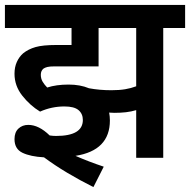

<svg xmlns="http://www.w3.org/2000/svg" viewBox="-20 -642 773 781"><path d="M242 -209Q190 -209 143 -188Q102 -213 70.5 -253Q39 -293 39 -342Q39 -369 48.5 -390Q58 -411 74 -425Q95 -442 124.5 -450.5Q154 -459 210 -459H271V-528H0V-622H733V-528H644V0H534V-194Q514 -188 492.5 -185.5Q471 -183 445 -183Q435 -183 424 -184Q427 -168 427 -152Q427 -30 287 -8Q342 16 402 36L360 119Q304 91 253 60.5Q202 30 159 -2Q104 -5 71.5 -20.5Q39 -36 39 -76Q39 -104 55 -119Q71 -134 95 -134Q138 -134 182 -91Q196 -89 208 -89Q317 -89 317 -154Q317 -179 299.5 -194Q282 -209 242 -209ZM433 -275Q465 -275 489 -279Q513 -283 534 -291V-528H381V-372H203Q182 -372 172.5 -369.5Q163 -367 157 -363Q146 -354 146 -338Q146 -322 153.5 -309.5Q161 -297 172 -286Q209 -298 259 -298Q306 -298 342 -283Q385 -275 433 -275Z"/></svg>

Font: Noto Sans Devanagari SemiCondensed SemiBold
Style: Regular
Weight: 600
Width: 4
Designer: Jelle Bosma - Monotype Design Team
Foundry: Monotype Imaging Inc.
Version: Version 2.004; ttfautohint (v1.8.4.7-5d5b)